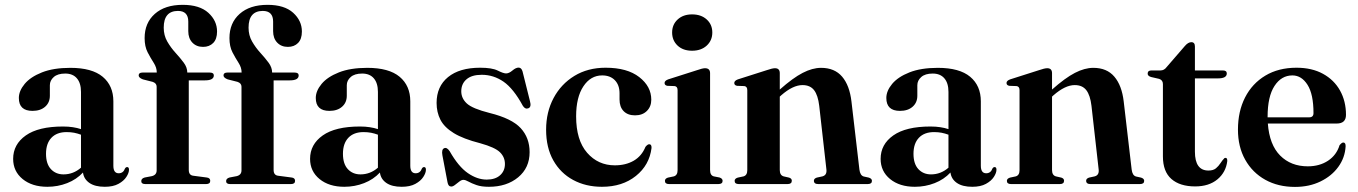

<svg xmlns="http://www.w3.org/2000/svg" viewBox="-20 -742 5473 774"><path d="M33 -101.5Q33 -160 84 -196Q135 -232 234 -232Q256 -232 273.8 -229.2Q291.5 -226.5 306.5 -221.5V-371.5Q306.5 -407 290 -426.2Q273.5 -445.5 243 -445.5Q212.5 -445.5 196.8 -431.5Q181 -417.5 181 -398.5V-356Q181 -328.5 162 -311.8Q143 -295 111 -295Q56 -295 56 -347Q56 -375.5 79.5 -403.8Q103 -432 149.2 -450.2Q195.5 -468.5 263.5 -468.5Q351 -468.5 394 -432.5Q437 -396.5 437 -333.5V-74Q437 -43.5 458.5 -43.5Q477 -43.5 484 -63Q487.5 -68.5 492.5 -68.5Q500 -68.5 500 -58Q500 -45 489.5 -28.8Q479 -12.5 457.5 -0.8Q436 11 402.5 11Q363 11 340.5 -4.5Q318 -20 314.5 -46.5Q288.5 -18.5 250.8 -3.8Q213 11 171 11Q109.5 11 71.2 -20.2Q33 -51.5 33 -101.5ZM165.5 -122Q165.5 -81.5 185.2 -60.2Q205 -39 236 -39Q275.5 -39 306.5 -66V-199Q293 -204 279 -206.8Q265 -209.5 248.5 -209.5Q209 -209.5 187.2 -186.5Q165.5 -163.5 165.5 -122Z M741 -57Q741 -35.5 759.5 -33.5L813 -26.5Q827.5 -25 827.5 -13Q827.5 0 811 0H565.5Q549.5 0 549.5 -12Q549.5 -22.5 563.5 -26.5L592.5 -32Q611.5 -37 611.5 -55V-392.5Q611.5 -406.5 595.5 -412L556 -422Q539 -428.5 539 -438Q539 -449.5 554.5 -449.5H612V-450Q612 -469.5 599.8 -488.5Q587.5 -507.5 575.2 -531Q563 -554.5 563 -588.5Q563 -649.5 604 -686Q645 -722.5 716.5 -722.5Q784.5 -722.5 819.8 -690.5Q855 -658.5 855 -615Q855 -584.5 839.5 -568.8Q824 -553 798.5 -553Q772 -553 755.5 -570.2Q739 -587.5 739 -616.5V-655Q739 -698 697 -698Q640 -697.5 640 -630.5Q640 -599.5 654.2 -574.8Q668.5 -550 687.5 -529.2Q706.5 -508.5 720.8 -489.2Q735 -470 735 -449.5H825.5Q842 -449.5 842 -438Q842 -418 806 -418H741ZM1083 -57Q1083 -35.5 1101.5 -33.5L1155 -26.5Q1169.5 -25 1169.5 -13Q1169.5 0 1153 0H907.5Q891.5 0 891.5 -12Q891.5 -22.5 905.5 -26.5L934.5 -32Q953.5 -37 953.5 -55V-392.5Q953.5 -406.5 937.5 -412L898 -422Q881 -428.5 881 -438Q881 -449.5 896.5 -449.5H954V-450Q954 -469.5 941.8 -488.5Q929.5 -507.5 917.2 -531Q905 -554.5 905 -588.5Q905 -649.5 946 -686Q987 -722.5 1058.5 -722.5Q1126.5 -722.5 1161.8 -690.5Q1197 -658.5 1197 -615Q1197 -584.5 1181.5 -568.8Q1166 -553 1140.5 -553Q1114 -553 1097.5 -570.2Q1081 -587.5 1081 -616.5V-655Q1081 -698 1039 -698Q982 -697.5 982 -630.5Q982 -599.5 996.2 -574.8Q1010.5 -550 1029.5 -529.2Q1048.5 -508.5 1062.8 -489.2Q1077 -470 1077 -449.5H1167.5Q1184 -449.5 1184 -438Q1184 -418 1148 -418H1083Z M1230 -101.5Q1230 -160 1281 -196Q1332 -232 1431 -232Q1453 -232 1470.8 -229.2Q1488.5 -226.5 1503.5 -221.5V-371.5Q1503.5 -407 1487 -426.2Q1470.5 -445.5 1440 -445.5Q1409.5 -445.5 1393.8 -431.5Q1378 -417.5 1378 -398.5V-356Q1378 -328.5 1359 -311.8Q1340 -295 1308 -295Q1253 -295 1253 -347Q1253 -375.5 1276.5 -403.8Q1300 -432 1346.2 -450.2Q1392.5 -468.5 1460.5 -468.5Q1548 -468.5 1591 -432.5Q1634 -396.5 1634 -333.5V-74Q1634 -43.5 1655.5 -43.5Q1674 -43.5 1681 -63Q1684.5 -68.5 1689.5 -68.5Q1697 -68.5 1697 -58Q1697 -45 1686.5 -28.8Q1676 -12.5 1654.5 -0.8Q1633 11 1599.5 11Q1560 11 1537.5 -4.5Q1515 -20 1511.5 -46.5Q1485.5 -18.5 1447.8 -3.8Q1410 11 1368 11Q1306.5 11 1268.2 -20.2Q1230 -51.5 1230 -101.5ZM1362.5 -122Q1362.5 -81.5 1382.2 -60.2Q1402 -39 1433 -39Q1472.5 -39 1503.5 -66V-199Q1490 -204 1476 -206.8Q1462 -209.5 1445.5 -209.5Q1406 -209.5 1384.2 -186.5Q1362.5 -163.5 1362.5 -122Z M1942 -18Q1976.5 -18 1996 -35.5Q2015.5 -53 2015.5 -81Q2015.5 -108.5 1995.5 -128.2Q1975.5 -148 1916 -164.5Q1847.5 -182 1809.2 -205.5Q1771 -229 1755.5 -259.2Q1740 -289.5 1740 -327Q1740 -393.5 1786.2 -431.2Q1832.5 -469 1915.5 -469Q1963.5 -469 1986.5 -457.5Q2009.5 -446 2020 -446Q2032 -446 2045.8 -457.8Q2059.5 -469.5 2070.5 -469.5Q2082 -469.5 2086.5 -454L2116.5 -334Q2123 -310.5 2110 -305.5Q2097.5 -300.5 2088 -315Q2050 -385 2009.8 -412.8Q1969.5 -440.5 1922 -440.5Q1881.5 -440.5 1860.5 -422.2Q1839.5 -404 1839.5 -374Q1839.5 -345.5 1862 -324.8Q1884.5 -304 1954 -286.5Q2043 -264.5 2079 -225.5Q2115 -186.5 2115 -128.5Q2115 -65.5 2068.8 -27.2Q2022.5 11 1951 11Q1920.5 11 1900.8 4Q1881 -3 1868.5 -10Q1856 -17 1848 -17Q1840.5 -17 1831.8 -10.2Q1823 -3.5 1814.5 3.2Q1806 10 1799 10Q1787 10 1784 -7.5L1763.5 -115.5Q1759 -139.5 1770.5 -144.5Q1781.5 -149.5 1793 -132Q1828 -70.5 1866 -44.2Q1904 -18 1942 -18Z M2605.5 -340Q2605.5 -312.5 2587.8 -294.8Q2570 -277 2540 -277Q2510.5 -277 2494 -294Q2477.5 -311 2477.5 -341V-366Q2477.5 -399 2458.8 -418.5Q2440 -438 2407.5 -438Q2361 -438 2331.8 -394Q2302.5 -350 2302.5 -273Q2302.5 -177 2346.8 -126.2Q2391 -75.5 2458.5 -75.5Q2502.5 -75.5 2534.8 -94.2Q2567 -113 2582 -150Q2591 -161 2597.5 -160.5Q2607 -160.5 2606.5 -145.5Q2598 -76.5 2543.5 -32.8Q2489 11 2406.5 11Q2341.5 11 2290.5 -16.5Q2239.5 -44 2210.5 -95.5Q2181.5 -147 2181.5 -219Q2181.5 -290 2211.5 -346.5Q2241.5 -403 2295.5 -436Q2349.5 -469 2421.5 -469Q2508.5 -469 2557 -431.2Q2605.5 -393.5 2605.5 -340Z M2770 -537.5Q2733.5 -537.5 2711.5 -558.2Q2689.5 -579 2689.5 -611Q2689.5 -643 2711.8 -663.5Q2734 -684 2770 -684Q2806.5 -684 2829 -663.5Q2851.5 -643 2851.5 -611Q2851.5 -579 2829 -558.2Q2806.5 -537.5 2770 -537.5ZM2842.5 -447V-56.5Q2842.5 -35 2857.5 -31L2880.5 -26.5Q2893 -22.5 2893 -13Q2893 0 2876 0H2677Q2660.5 0 2660.5 -13Q2660.5 -22 2672.5 -26L2696.5 -31Q2711.5 -35.5 2711.5 -56V-378.5Q2711.5 -393.5 2699.5 -395L2670.5 -396Q2659 -398 2659 -407.5Q2659 -416.5 2673.5 -422L2789.5 -459Q2812 -467 2822 -467Q2842.5 -467 2842.5 -447Z M3123.5 -447V-381Q3176.5 -428 3215.8 -448.2Q3255 -468.5 3290 -468.5Q3344.5 -468.5 3374.8 -433Q3405 -397.5 3412.5 -332.5L3444.5 -58.5Q3447.5 -34.5 3462 -30.5L3482.5 -26Q3495 -22 3495 -13Q3495 0 3478 0H3278.5Q3261 0 3261 -13.5Q3261 -22 3272.5 -26L3295.5 -31Q3314 -36 3311.5 -58.5L3282.5 -315.5Q3277.5 -358 3261.8 -378.5Q3246 -399 3215 -399Q3176.5 -399 3129.5 -358L3123.5 -352.5V-56.5Q3123.5 -35.5 3139 -31L3161 -26Q3172 -22.5 3172 -13.5Q3172 0 3155 0H2958Q2941.5 0 2941.5 -13Q2941.5 -22 2954 -26L2977.5 -31Q2992.5 -35.5 2992.5 -56V-378.5Q2992.5 -393.5 2980.5 -395L2951.5 -396Q2940 -398 2940 -407.5Q2940 -416.5 2954.5 -422L3070.5 -459Q3093.5 -467 3104 -467Q3123.5 -467 3123.5 -447Z M3530 -101.5Q3530 -160 3581 -196Q3632 -232 3731 -232Q3753 -232 3770.8 -229.2Q3788.5 -226.5 3803.5 -221.5V-371.5Q3803.5 -407 3787 -426.2Q3770.5 -445.5 3740 -445.5Q3709.5 -445.5 3693.8 -431.5Q3678 -417.5 3678 -398.5V-356Q3678 -328.5 3659 -311.8Q3640 -295 3608 -295Q3553 -295 3553 -347Q3553 -375.5 3576.5 -403.8Q3600 -432 3646.2 -450.2Q3692.5 -468.5 3760.5 -468.5Q3848 -468.5 3891 -432.5Q3934 -396.5 3934 -333.5V-74Q3934 -43.5 3955.5 -43.5Q3974 -43.5 3981 -63Q3984.5 -68.5 3989.5 -68.5Q3997 -68.5 3997 -58Q3997 -45 3986.5 -28.8Q3976 -12.5 3954.5 -0.8Q3933 11 3899.5 11Q3860 11 3837.5 -4.5Q3815 -20 3811.5 -46.5Q3785.5 -18.5 3747.8 -3.8Q3710 11 3668 11Q3606.5 11 3568.2 -20.2Q3530 -51.5 3530 -101.5ZM3662.5 -122Q3662.5 -81.5 3682.2 -60.2Q3702 -39 3733 -39Q3772.5 -39 3803.5 -66V-199Q3790 -204 3776 -206.8Q3762 -209.5 3745.5 -209.5Q3706 -209.5 3684.2 -186.5Q3662.5 -163.5 3662.5 -122Z M4221 -447V-381Q4274 -428 4313.2 -448.2Q4352.5 -468.5 4387.5 -468.5Q4442 -468.5 4472.2 -433Q4502.5 -397.5 4510 -332.5L4542 -58.5Q4545 -34.5 4559.5 -30.5L4580 -26Q4592.5 -22 4592.5 -13Q4592.5 0 4575.5 0H4376Q4358.5 0 4358.5 -13.5Q4358.5 -22 4370 -26L4393 -31Q4411.5 -36 4409 -58.5L4380 -315.5Q4375 -358 4359.2 -378.5Q4343.5 -399 4312.5 -399Q4274 -399 4227 -358L4221 -352.5V-56.5Q4221 -35.5 4236.5 -31L4258.5 -26Q4269.5 -22.5 4269.5 -13.5Q4269.5 0 4252.5 0H4055.5Q4039 0 4039 -13Q4039 -22 4051.5 -26L4075 -31Q4090 -35.5 4090 -56V-378.5Q4090 -393.5 4078 -395L4049 -396Q4037.5 -398 4037.5 -407.5Q4037.5 -416.5 4052 -422L4168 -459Q4191 -467 4201.5 -467Q4221 -467 4221 -447Z M4653 -424 4620.5 -431.5Q4606.5 -435.5 4606.5 -445Q4606.5 -458 4621.5 -458H4658Q4673 -458 4682.5 -471L4756 -556Q4769.5 -572 4782.5 -572Q4797 -572 4797 -554.5V-458H4909.5Q4925.5 -458 4925.5 -446Q4925.5 -426 4890 -426H4797V-130.5Q4797 -54.5 4851.5 -54.5Q4871 -54.5 4881.8 -63.5Q4892.5 -72.5 4900 -84.2Q4907.5 -96 4916.5 -105Q4928 -108.5 4927.5 -93Q4922 -47.5 4887.8 -19Q4853.5 9.5 4798 9.5Q4736.5 9.5 4702.2 -20.5Q4668 -50.5 4668 -111.5V-403Q4668 -419 4653 -424Z M5406 -279Q5406 -244 5368.5 -244H5091Q5097.5 -158 5140.8 -114.8Q5184 -71.5 5252 -71.5Q5299.5 -71.5 5333.8 -94.2Q5368 -117 5380 -156.5Q5389 -167.5 5395 -167.5Q5405 -167.5 5404.5 -152Q5402 -106.5 5375.2 -69.5Q5348.5 -32.5 5303.2 -10.5Q5258 11.5 5200.5 11.5Q5132.5 11.5 5080.8 -17.2Q5029 -46 4999.8 -98Q4970.5 -150 4970.5 -219.5Q4970.5 -293 4999.2 -349.2Q5028 -405.5 5081 -437.2Q5134 -469 5206.5 -469Q5268.5 -469 5313.2 -444.5Q5358 -420 5382 -377Q5406 -334 5406 -279ZM5190 -438Q5145.5 -438 5117.8 -395.5Q5090 -353 5090 -271V-269H5257.5Q5275 -269 5275 -286Q5275 -362 5251 -400Q5227 -438 5190 -438Z"/></svg>

Font: Fraunces 72pt S000 SemiBold
Style: Regular
Weight: 600
Version: Version 1.000; ttfautohint (v1.8.3)